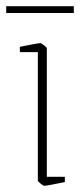

<svg xmlns="http://www.w3.org/2000/svg" viewBox="-33 -589 265 619"><path d="M89 -7V-421H31V-438Q89 -450 98 -450Q100 -450 109 -443Q118 -436 118 -433V-19H176V-2Q118 10 109 10Q107 10 98 3Q89 -4 89 -7ZM-13 -569H205V-547H-13Z"/></svg>

Font: Grenze Thin
Style: Regular
Weight: 250
Designer: Renata Polastri
Foundry: Omnibus-Type
Version: Version 1.002; ttfautohint (v1.8)